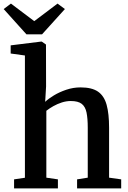

<svg xmlns="http://www.w3.org/2000/svg" viewBox="-40 -1051 715 1071"><path d="M99 -59.5V-741.5L19.5 -752.5V-798L189 -819H193L216.5 -802.5L217 -568.5L212 -483Q229.5 -500 260.5 -518.8Q291.5 -537.5 330 -550.5Q368.5 -563.5 409.5 -563.5Q472.5 -563.5 506.8 -539.8Q541 -516 554.8 -466.2Q568.5 -416.5 568.5 -338.5V-60L636 -50.5V0H390V-50.5L449.5 -60V-338.5Q449.5 -390 442.8 -423Q436 -456 415.8 -471.8Q395.5 -487.5 355 -487.5Q330 -487.5 305 -479.5Q280 -471.5 257.8 -459Q235.5 -446.5 218.5 -433V-60L283 -50.5V0H38.5V-50.5ZM107.5 -859.5 -19.5 -1000.5 21 -1031 151 -933 281 -1031 322 -1000.5 194.5 -859.5Z"/></svg>

Font: Merriweather 28pt SemiBold
Style: Regular
Weight: 600
Version: Version 2.100